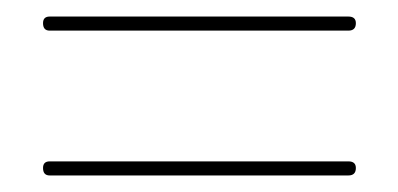

<svg xmlns="http://www.w3.org/2000/svg" viewBox="-20 -370 481 232"><path d="M401 -350Q410 -350 410 -342Q410 -333 401 -333H40Q32 -333 32 -342Q32 -350 40 -350ZM401 -175Q410 -175 410 -167Q410 -158 401 -158H40Q32 -158 32 -167Q32 -175 40 -175Z"/></svg>

Font: Libertine Sup Thin
Style: Regular
Weight: 100
Designer: Bastien Sozeau
Foundry: NBR — Bastien Sozeau
Version: Version 2.003; ttfautohint (v1.8.4.7-5d5b);gftools[0.9.33]